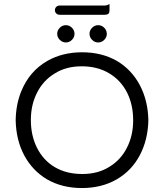

<svg xmlns="http://www.w3.org/2000/svg" viewBox="-20 -951 833 975"><path d="M167.5 -201.2Q136.7 -263.2 136.7 -341.3Q136.7 -419.4 168.5 -481Q199.7 -543 258.3 -578.1Q315.4 -614.3 395 -614.3Q474.6 -614.3 533.7 -579.1Q593.3 -543.9 625.5 -480.5Q656.2 -418.5 656.2 -340.3Q656.2 -262.2 624.5 -200.7Q593.3 -138.7 534.7 -103.5Q477.5 -67.4 397.5 -67.4Q317.4 -67.4 258.5 -102.1Q199.7 -136.7 167.5 -201.2ZM220.2 -641.6Q129.4 -589.4 87.9 -487.3Q61 -421.4 59.6 -340.8Q61.5 -240.2 103 -162.1Q145 -84 219.2 -40Q295.9 3.9 396 3.9Q496.1 3.9 572.3 -40Q648.4 -84 689.9 -162.6Q731.4 -241.2 733.4 -340.8Q731.4 -440.4 689.9 -519Q647.9 -597.7 573.7 -641.6Q497.1 -685.5 397 -685.5Q296.9 -685.5 220.2 -641.6ZM522.5 -779.3Q522 -797.4 509.3 -810.1Q496.1 -823.2 478.5 -823.2Q460.9 -823.2 447.8 -810.1Q434.6 -796.9 434.6 -779.3Q434.6 -761.7 447.8 -748.5Q460.9 -735.4 478.5 -735.4Q496.1 -735.4 509.3 -748.5Q522.5 -761.7 522.5 -779.3ZM283.7 -748.5Q296.9 -735.4 314.5 -735.4Q332 -735.4 345.2 -748.5Q358.4 -761.7 358.4 -779.3Q358.4 -796.9 345.2 -810.1Q332 -823.2 314.5 -823.2Q296.9 -823.2 283.7 -810.1Q270.5 -796.9 270.5 -779.3Q270.5 -761.7 283.7 -748.5ZM282.2 -876H510.7Q524.9 -876 531.2 -881.8Q536.1 -887.2 536.1 -897.5V-930.7Q523.9 -922.9 510.7 -922.9H282.2Q272.5 -922.9 265.6 -916Q258.8 -909.2 258.8 -899.4Q258.8 -889.6 265.6 -882.8Q272.5 -876 282.2 -876Z"/></svg>

Font: YuPearl-Light
Style: Light
Weight: 300
Designer: Max Yao
Foundry: Max-Everyday
Version: Version 1.011; ttfautohint (v1.8.3)